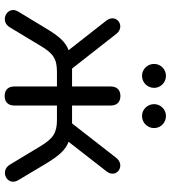

<svg xmlns="http://www.w3.org/2000/svg" viewBox="26 -753 734 826"><g transform="rotate(90 393.0 -340.0)"><path d="M393 7C419 7 434 -8 434 -35V-218H496C551 -218 576 -202 609 -147L688 -16C715 30 782 -4 756 -50L685 -169C650 -227 625 -255 590 -268L717 -431C751 -474 692 -515 659 -473L511 -283H434V-449C434 -476 419 -491 393 -491C367 -491 352 -476 352 -449V-283H275L126 -473C94 -515 35 -474 69 -430L196 -268C160 -255 135 -226 101 -169L29 -50C3 -4 71 31 98 -16L177 -147C210 -203 234 -218 290 -218H352V-35C352 -8 367 7 393 7ZM306 -584C335 -584 358 -607 358 -636C358 -664 335 -687 306 -687C278 -687 255 -664 255 -636C255 -607 278 -584 306 -584ZM479 -584C508 -584 531 -607 531 -636C531 -664 508 -687 479 -687C451 -687 428 -664 428 -636C428 -607 451 -584 479 -584Z"/></g></svg>

Font: SN Pro Book
Style: Regular
Weight: 350
Designer: Tobias Whetton
Foundry: Supernotes
Version: Version 1.003;Glyphs 3.3 (3324)